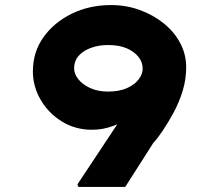

<svg xmlns="http://www.w3.org/2000/svg" viewBox="-20 -739 853 759"><path d="M290 0 286 -10 579 -452 610 -412Q597 -375 570 -341.5Q543 -308 506.5 -282.5Q470 -257 428.5 -241.5Q387 -226 344 -226Q278 -226 225 -258.5Q172 -291 141 -344Q110 -397 110 -457Q110 -533 151.5 -591.5Q193 -650 263 -684.5Q333 -719 419 -719Q479 -719 532.5 -699.5Q586 -680 627.5 -646.5Q669 -613 692.5 -568.5Q716 -524 716 -473Q716 -425 702 -379.5Q688 -334 666 -293.5Q644 -253 623 -222Q602 -191 586 -174L475 0ZM407 -377Q451 -377 481.5 -390.5Q512 -404 528 -425Q544 -446 544 -468Q544 -493 527.5 -514Q511 -535 481 -548Q451 -561 407 -561Q372 -561 341.5 -550.5Q311 -540 292 -519.5Q273 -499 273 -468Q273 -447 289.5 -426Q306 -405 336.5 -391Q367 -377 407 -377Z"/></svg>

Font: Lexend Zetta ExtraBold
Style: Regular
Weight: 800
Designer: Bonnie Shaver-Troup, Thomas Jockin
Foundry: Lexend
Version: Version 1.007